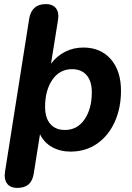

<svg xmlns="http://www.w3.org/2000/svg" viewBox="-20 -733 647 941"><path d="M3 126Q4 116 5 106L123 -641Q135 -713 205 -713Q234 -713 250 -697.5Q266 -682 266 -653Q265 -643 264 -633L230 -421Q259 -459 299.5 -479.5Q340 -500 389 -500Q473 -500 523 -443Q573 -386 573 -288Q573 -204 542.5 -136Q512 -68 456 -29Q400 10 326 10Q275 10 235.5 -12Q196 -34 176 -75L145 120Q139 155 119 171.5Q99 188 64 188Q35 188 19 172Q3 156 3 126ZM430 -281Q430 -335 404.5 -364.5Q379 -394 333 -394Q272 -394 236.5 -342Q201 -290 201 -209Q201 -155 226.5 -125.5Q252 -96 298 -96Q359 -96 394.5 -148Q430 -200 430 -281Z"/></svg>

Font: SN Pro Bold
Style: Bold Italic
Weight: 700
Italic angle: -9°
Designer: Tobias Whetton
Foundry: Supernotes
Version: Version 1.003